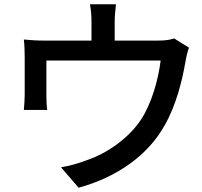

<svg xmlns="http://www.w3.org/2000/svg" viewBox="-20 -828 941 894"><path d="M91 -316H200C197 -333 196 -362 196 -382V-546H728C717 -459 688 -350 636 -270C576 -181 476 -113 384 -82C348 -68 302 -55 264 -49L346 46C526 -3 670 -106 747 -245C800 -338 828 -451 843 -538C846 -557 853 -589 860 -606L791 -649C776 -644 756 -639 716 -639H514V-725C514 -750 516 -772 520 -808H399C405 -772 406 -750 406 -725V-639H188C151 -639 122 -641 91 -644C94 -621 95 -585 95 -563V-388C95 -366 93 -337 91 -316Z"/></svg>

Font: GenEiGothic-pro-SemiBold
Style: Regular
Weight: 500
Designer: Ryoko NISHIZUKA (kana & ideographs); Paul D. Hunt (Latin, Greek & Cyrillic); Wenlong ZHANG (bopomofo); Sandoll Communica
Foundry: Adobe Systems Incorporated; o_tamon
Version: Version 1.000.140830